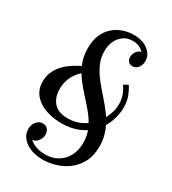

<svg xmlns="http://www.w3.org/2000/svg" viewBox="-221 -797 1054 1174"><g transform="rotate(30 305.5 -210.0)"><path d="M269 260Q222 260 184 245.5Q146 231 123 203.5Q100 176 100 141Q100 109 118 88Q136 67 161 67Q183 67 196 82Q209 97 209 119Q209 145 191 166.5Q173 188 148 188Q126 188 117.5 172.5Q109 157 109 142H133Q133 165 150.5 183.5Q168 202 198 213.5Q228 225 265 225Q317 225 355 202Q393 179 413.5 139Q434 99 434 48Q434 -4 415 -47Q396 -90 365.5 -128Q335 -166 301 -202.5Q267 -239 236.5 -279Q206 -319 187 -365.5Q168 -412 168 -470Q168 -523 185 -563Q202 -603 231 -628.5Q260 -654 296.5 -667Q333 -680 372 -680Q436 -680 474.5 -649.5Q513 -619 513 -575Q513 -548 498 -528.5Q483 -509 459 -509Q440 -509 429.5 -521Q419 -533 419 -552Q419 -575 434 -594Q449 -613 474 -613Q494 -613 499.5 -601Q505 -589 505 -575H478Q478 -602 452 -623.5Q426 -645 385 -645Q349 -645 322 -626.5Q295 -608 280 -576.5Q265 -545 265 -505Q265 -457 284 -415Q303 -373 333.5 -334.5Q364 -296 398 -258Q432 -220 462.5 -178.5Q493 -137 512 -88.5Q531 -40 531 18Q531 83 506 129.5Q481 176 441.5 205Q402 234 356 247Q310 260 269 260ZM256 10Q214 10 174 0.5Q134 -9 101.5 -29Q69 -49 50 -80Q31 -111 31 -154Q31 -197 49 -232.5Q67 -268 98 -295.5Q129 -323 170 -345Q211 -367 257 -383L274 -357Q210 -326 177 -277.5Q144 -229 144 -167Q144 -108 176 -71.5Q208 -35 275 -35Q326 -35 368.5 -55.5Q411 -76 441.5 -110.5Q472 -145 488.5 -186Q505 -227 505 -267Q505 -301 494 -330.5Q483 -360 466 -383L497 -400Q514 -375 527 -341.5Q540 -308 540 -263Q540 -213 522 -164Q504 -115 468.5 -76Q433 -37 380 -13.5Q327 10 256 10Z"/></g></svg>

Font: Brygada 1918 SemiBold
Style: Italic
Weight: 600
Italic angle: -8°
Designer: Mateusz Machalski | Borys Kosmynka | Przemek Hoffer
Foundry: NIEPODLEGLA 2018
Version: Version 3.006